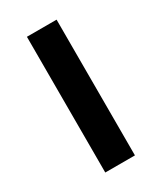

<svg xmlns="http://www.w3.org/2000/svg" viewBox="-128 -502 478 566"><g transform="rotate(-30 111.0 -219.0)"><path d="M60 12V-450H161V12Z"/></g></svg>

Font: Pixelify Sans
Style: Regular
Weight: 400
Designer: Stefie Justprince
Foundry: Typecalism Foundryline
Version: Version 1.000;February 13, 2025;FontCreator 15.0.0.3015 64-b